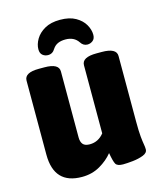

<svg xmlns="http://www.w3.org/2000/svg" viewBox="-110 -797 739 885"><g transform="rotate(-15 260.0 -355.0)"><path d="M172 8Q39 8 39 -134V-487Q39 -525 108 -525H134Q203 -525 203 -487V-172Q203 -151 212.5 -139.5Q222 -128 245 -128Q286 -128 313 -162V-487Q313 -525 383 -525H408Q478 -525 478 -487V-173Q478 -127 480.5 -102Q483 -77 485.5 -63.5Q488 -50 488 -39Q488 -22 466 -13.5Q444 -5 416 -2Q388 1 369 1Q342 1 334.5 -12Q327 -25 320 -66Q296 -36 258 -14Q220 8 172 8ZM260 -718Q305 -718 334 -701.5Q363 -685 377 -660.5Q391 -636 391 -612Q391 -593 379.5 -584Q368 -575 354 -575Q334 -575 322 -594Q302 -624 261 -624Q240 -624 225 -617.5Q210 -611 200 -596Q188 -575 166 -575Q151 -575 140 -584Q129 -593 129 -612Q129 -636 143.5 -660.5Q158 -685 187 -701.5Q216 -718 260 -718Z"/></g></svg>

Font: Asap Semi Condensed ExtraBold
Style: Regular
Weight: 800
Width: 4
Designer: Pablo Cosgaya
Foundry: Omnibus-Type
Version: Version 3.001; ttfautohint (v1.8.4.7-5d5b)